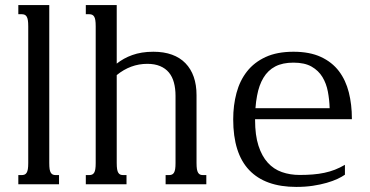

<svg xmlns="http://www.w3.org/2000/svg" viewBox="-20 -736 1479 767"><path d="M53.2 -715.8H176.8V-85Q176.8 -69.8 178.2 -60.5Q179.7 -51.3 183.1 -45.9Q186.5 -40.5 191.2 -38.6Q195.8 -36.6 202.6 -36.6H215.8V0H53.2V-36.6H66.9Q73.2 -36.6 78.1 -38.6Q83 -40.5 86.4 -45.9Q89.8 -51.3 91.3 -60.5Q92.8 -69.8 92.8 -85V-630.9Q92.8 -646 91.3 -655.3Q89.8 -664.6 86.4 -669.9Q83 -675.3 78.1 -677.2Q73.2 -679.2 66.9 -679.2H53.2Z M362.3 -630.9Q362.3 -646 360.8 -655.3Q359.4 -664.6 356 -669.9Q352.5 -675.3 347.7 -677.2Q342.8 -679.2 336.4 -679.2H322.8V-715.8H446.3V-481.9Q460 -492.7 475.3 -501.2Q490.7 -509.8 508.5 -516.1Q526.4 -522.5 547.1 -525.9Q567.9 -529.3 592.8 -529.3Q634.8 -529.3 667 -517.6Q699.2 -505.9 720.9 -483.4Q742.7 -460.9 753.9 -429Q765.1 -397 765.1 -356V-85Q765.1 -69.8 766.6 -60.5Q768.1 -51.3 771.5 -45.9Q774.9 -40.5 779.5 -38.6Q784.2 -36.6 791 -36.6H804.2V0H641.6V-36.6H655.3Q661.6 -36.6 666.5 -38.6Q671.4 -40.5 674.8 -45.9Q678.2 -51.3 679.7 -60.5Q681.2 -69.8 681.2 -85V-353Q681.2 -382.3 674.8 -406Q668.5 -429.7 654.8 -446.3Q641.1 -462.9 619.6 -471.9Q598.1 -481 568.4 -481Q501.5 -481 446.3 -436V-85Q446.3 -69.8 447.8 -60.5Q449.2 -51.3 452.6 -45.9Q456.1 -40.5 460.7 -38.6Q465.3 -36.6 472.2 -36.6H485.4V0H322.8V-36.6H336.4Q342.8 -36.6 347.7 -38.6Q352.5 -40.5 356 -45.9Q359.4 -51.3 360.8 -60.5Q362.3 -69.8 362.3 -85Z M1152.3 -529.3Q1217.3 -529.3 1262 -508.5Q1306.6 -487.8 1334 -451.7Q1361.3 -415.5 1373.5 -366.9Q1385.7 -318.4 1385.7 -262.7V-259.8H999V-256.3Q999 -195.8 1012.5 -154.1Q1025.9 -112.3 1049.6 -86.2Q1073.2 -60.1 1106 -48.6Q1138.7 -37.1 1177.2 -37.1Q1205.6 -37.1 1229.7 -39.1Q1253.9 -41 1275.9 -45.7Q1297.9 -50.3 1317.9 -58.1Q1337.9 -65.9 1357.9 -77.6V-38.1Q1346.2 -29.8 1327.9 -21.2Q1309.6 -12.7 1284.9 -5.6Q1260.3 1.5 1230 6.1Q1199.7 10.7 1163.6 10.7Q1039.6 10.7 975.6 -56.4Q911.6 -123.5 911.6 -259.3Q911.6 -315.4 924.8 -364.7Q938 -414.1 966.8 -450.7Q995.6 -487.3 1041.3 -508.3Q1086.9 -529.3 1152.3 -529.3ZM1296.9 -303.7Q1295.9 -337.4 1289.8 -369.9Q1283.7 -402.3 1268.1 -428.2Q1252.4 -454.1 1224.6 -470Q1196.8 -485.8 1152.3 -485.8Q1108.9 -485.8 1079.6 -470.5Q1050.3 -455.1 1032.5 -425.5Q1014.6 -396 1006.8 -353Q1002.4 -330.1 1000.5 -303.7Z"/></svg>

Font: Arian AMU Serif
Style: Regular
Weight: 400
Designer: Ruben Hakobyan (Tarumian)
Foundry: Ruben Hakobyan (Tarumian)
Version: Version 1.002